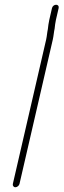

<svg xmlns="http://www.w3.org/2000/svg" viewBox="-20 -680 268 809"><path d="M62.1 95 202.4 -513C206 -528.6 207 -545.7 210.1 -559C211.7 -571.5 212.6 -582.9 215.6 -596L227.1 -646C229 -653.9 224.3 -660 216.4 -660C208.4 -660 201 -654 199.1 -646L187.6 -596C184.1 -581 183.4 -570.6 181.6 -557C178.6 -544 177.8 -527.6 174.4 -513L34.1 95C32.4 102.1 37.4 109 44.8 109C52.3 109 60.4 102.1 62.1 95Z"/></svg>

Font: HoneyBee
Style: XLitIt
Weight: 200
Foundry: Cannot Into Space Fonts
Version: Version 0.89